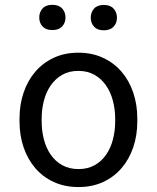

<svg xmlns="http://www.w3.org/2000/svg" viewBox="-20 -753 640 783"><path d="M59.6 -269Q59.6 -326.2 76.2 -375.2Q92.8 -424.3 123.8 -460.4Q154.8 -496.6 199.2 -517.3Q243.7 -538.1 299.3 -538.1Q355.5 -538.1 400.1 -517.3Q444.8 -496.6 475.8 -460.4Q506.8 -424.3 523.4 -375.2Q540 -326.2 540 -269V-258.3Q540 -201.2 523.4 -152.3Q506.8 -103.5 475.8 -67.4Q444.8 -31.2 400.4 -10.7Q356 9.8 300.3 9.8Q244.1 9.8 199.5 -10.7Q154.8 -31.2 123.8 -67.4Q92.8 -103.5 76.2 -152.3Q59.6 -201.2 59.6 -258.3ZM149.9 -258.3Q149.9 -219.2 159.2 -183.8Q168.5 -148.4 187.3 -121.6Q206.1 -94.7 234.4 -79.1Q262.7 -63.5 300.3 -63.5Q337.4 -63.5 365.5 -79.1Q393.6 -94.7 412.4 -121.6Q431.2 -148.4 440.4 -183.8Q449.7 -219.2 449.7 -258.3V-269Q449.7 -307.6 440.2 -343Q430.7 -378.4 411.9 -405.3Q393.1 -432.1 365 -448Q336.9 -463.9 299.3 -463.9Q261.7 -463.9 233.9 -448Q206.1 -432.1 187.3 -405.3Q168.5 -378.4 159.2 -343Q149.9 -307.6 149.9 -269ZM140.1 -681.6Q140.1 -703.6 153.6 -718.5Q167 -733.4 193.4 -733.4Q219.7 -733.4 233.4 -718.5Q247.1 -703.6 247.1 -681.6Q247.1 -659.7 233.4 -645Q219.7 -630.4 193.4 -630.4Q167 -630.4 153.6 -645Q140.1 -659.7 140.1 -681.6ZM350.1 -680.7Q350.1 -702.6 363.5 -717.8Q377 -732.9 403.3 -732.9Q429.7 -732.9 443.4 -717.8Q457 -702.6 457 -680.7Q457 -659.2 443.4 -644.3Q429.7 -629.4 403.3 -629.4Q377 -629.4 363.5 -644.3Q350.1 -659.2 350.1 -680.7Z"/></svg>

Font: Roboto Mono
Style: Regular
Weight: 400
Designer: Google
Version: Version 2.000985; 2015; ttfautohint (v1.3)